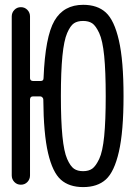

<svg xmlns="http://www.w3.org/2000/svg" viewBox="-20 -760 540 790"><path d="M359.4 -664.1Q344.7 -673.8 321.8 -673.8Q298.8 -673.8 284.2 -664.1Q269.5 -654.3 256.3 -624Q243.2 -593.8 236.8 -529.8Q230.5 -465.8 230.5 -364.7Q230.5 -263.7 236.8 -199.7Q243.2 -135.7 256.3 -106Q269.5 -76.2 284.2 -65.9Q298.8 -55.7 321.8 -55.7Q344.7 -55.7 359.4 -65.9Q374 -76.2 388.2 -106Q402.3 -135.7 408.7 -199.7Q415 -263.7 415 -364.7Q415 -465.8 408.7 -529.8Q402.3 -593.8 388.2 -624Q374 -654.3 359.4 -664.1ZM28.3 -38.1V-692.4Q28.3 -708 39.1 -719.2Q49.8 -730.5 65.9 -730.5Q82 -730.5 92.8 -719.2Q103.5 -708 103.5 -692.4V-438.5Q103.5 -427.7 115.2 -426.8H147.5Q159.2 -426.8 159.2 -438.5Q166 -609.4 204.1 -674.8Q242.2 -740.2 322.3 -740.2Q380.9 -740.2 415.5 -708.5Q450.2 -676.8 469.2 -593.8Q488.3 -510.7 488.3 -364.7Q488.3 -218.8 469.2 -135.7Q450.2 -52.7 415.5 -21.5Q380.9 9.8 322.3 9.8Q264.6 9.8 230.5 -20.5Q196.3 -50.8 177.7 -130.4Q159.2 -210 158.2 -350.6Q158.2 -355.5 154.3 -359.4Q150.4 -363.3 146.5 -363.3H115.2Q104.5 -363.3 103.5 -351.6V-38.1Q103.5 -22.5 92.8 -11.2Q82 0 65.9 0Q49.8 0 39.1 -11.2Q28.3 -22.5 28.3 -38.1Z"/></svg>

Font: Rounded-X Mgen+ 1mn regular
Style: Regular
Weight: 400
Designer: [Source Han Sans]
Ryoko NISHIZUKA  (kana & ideographs); Paul D. Hunt (Latin, Greek & Cyrillic); Wenlong ZHANG  (bopomofo
Version: Version 1.059.20150602